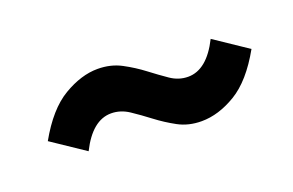

<svg xmlns="http://www.w3.org/2000/svg" viewBox="-39 -524 588 385"><g transform="rotate(-20 254.5 -331.0)"><path d="M342 -246Q314 -246 292 -258Q270 -270 251 -284.5Q232 -299 214 -311Q196 -323 176 -323Q136 -323 108 -267L38 -314Q70 -371 108 -393.5Q146 -416 181 -416Q209 -416 231.5 -404Q254 -392 273 -377.5Q292 -363 309.5 -351Q327 -339 347 -339Q387 -339 415 -395L485 -348Q453 -291 415.5 -268.5Q378 -246 342 -246Z"/></g></svg>

Font: TypoPRO Source Sans Pro
Style: Bold Italic
Weight: 700
Italic angle: -11°
Designer: Paul D. Hunt
Foundry: Adobe Systems Incorporated
Version: Version 1.075;PS 2.000;hotconv 1.0.86;makeotf.lib2.5.63406